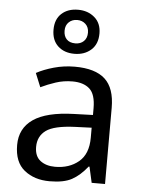

<svg xmlns="http://www.w3.org/2000/svg" viewBox="-57 -862 674 916"><g transform="rotate(5 280.5 -403.5)"><path d="M288 -545Q386 -545 433 -502Q480 -459 480 -365V0H416L399 -76H395Q360 -32 321.5 -11Q283 10 215 10Q142 10 94 -28.5Q46 -67 46 -149Q46 -229 109 -272.5Q172 -316 303 -320L394 -323V-355Q394 -422 365 -448Q336 -474 283 -474Q241 -474 203 -461.5Q165 -449 132 -433L105 -499Q140 -518 188 -531.5Q236 -545 288 -545ZM314 -259Q214 -255 175.5 -227Q137 -199 137 -148Q137 -103 164.5 -82Q192 -61 235 -61Q303 -61 348 -98.5Q393 -136 393 -214V-262ZM280 -606Q231 -606 201 -634Q171 -662 171 -712Q171 -762 201 -789.5Q231 -817 280 -817Q327 -817 359 -789.5Q391 -762 391 -713Q391 -662 359.5 -634Q328 -606 280 -606ZM280 -656Q305 -656 320.5 -671Q336 -686 336 -712Q336 -738 320 -753Q304 -768 280 -768Q256 -768 240 -753Q224 -738 224 -712Q224 -686 238.5 -671Q253 -656 280 -656Z"/></g></svg>

Font: Noto Sans Soyombo
Style: Regular
Weight: 400
Designer: Monotype Design Team
Foundry: Monotype Imaging Inc.
Version: Version 2.001; ttfautohint (v1.8.4.7-5d5b)